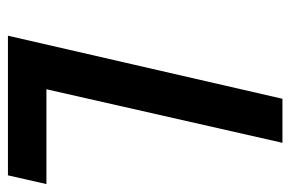

<svg xmlns="http://www.w3.org/2000/svg" viewBox="-144 -588 732 484"><g transform="rotate(90 222.0 -346.0)"><path d="M444 -97H205L340 -692H229L70 0H422Z"/></g></svg>

Font: RazerF5 SemiBold
Style: Italic
Weight: 600
Foundry: Razer Inc.
Version: Version 2